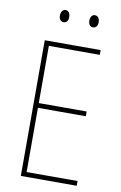

<svg xmlns="http://www.w3.org/2000/svg" viewBox="-97 -941 626 995"><g transform="rotate(10 216.0 -443.5)"><path d="M141 -854C141 -837 149 -823 166 -823C182 -823 190 -836 190 -854C190 -872 182 -887 166 -887C149 -887 141 -871 141 -854ZM296 -855C296 -837 304 -823 320 -823C337 -823 345 -837 345 -855C345 -873 336 -887 320 -887C304 -887 296 -872 296 -855ZM380 0V-25H112V-363H364V-388H112V-689H380V-714H86V0Z"/></g></svg>

Font: Noto Sans Khmer UI Condensed Thin
Style: Regular
Weight: 100
Width: 3
Designer: Danh Hong and the Monotype Design Team
Foundry: Monotype Imaging Inc.
Version: Version 2.002